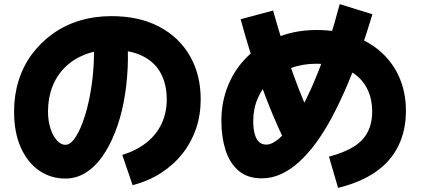

<svg xmlns="http://www.w3.org/2000/svg" viewBox="-20 -836 2040 928"><path d="M621 59 571 -87Q641 -109 689 -147.5Q737 -186 761.5 -239Q786 -292 786 -356Q786 -429 756.5 -483Q727 -537 667.5 -566Q608 -595 519 -595Q449 -595 392 -573Q335 -551 294.5 -511Q254 -471 233 -416.5Q212 -362 212 -297Q212 -252 224 -215Q236 -178 255.5 -157Q275 -136 296 -136Q316 -136 334.5 -158.5Q353 -181 370 -220.5Q387 -260 400.5 -311.5Q414 -363 422.5 -421.5Q431 -480 433.5 -541Q436 -602 430 -659L593 -674Q601 -590 597 -506Q593 -422 578 -343.5Q563 -265 536.5 -197.5Q510 -130 475 -80Q440 -30 394.5 -1.5Q349 27 296 27Q226 27 170 -11Q114 -49 81 -122Q48 -195 48 -297Q48 -376 70 -446.5Q92 -517 134 -573.5Q176 -630 234 -672Q292 -714 364 -736Q436 -758 519 -758Q653 -758 749.5 -707Q846 -656 898 -565.5Q950 -475 950 -356Q950 -280 927.5 -214Q905 -148 862.5 -94Q820 -40 759 -0.5Q698 39 621 59Z M1614 72 1570 -79Q1643 -98 1689.5 -127Q1736 -156 1757.5 -198.5Q1779 -241 1779 -297Q1779 -350 1761.5 -392.5Q1744 -435 1710.5 -465Q1677 -495 1626.5 -511.5Q1576 -528 1510 -528Q1443 -528 1386.5 -507Q1330 -486 1289 -449Q1248 -412 1226 -361.5Q1204 -311 1204 -252Q1204 -216 1210.5 -190.5Q1217 -165 1231 -151Q1245 -137 1268 -137Q1285 -137 1306.5 -150Q1328 -163 1352.5 -189.5Q1377 -216 1403.5 -256.5Q1430 -297 1457.5 -352Q1485 -407 1513 -476.5Q1541 -546 1568 -630.5Q1595 -715 1622 -816L1780 -767Q1752 -673 1720.5 -584.5Q1689 -496 1655 -417Q1621 -338 1584.5 -269.5Q1548 -201 1508.5 -147Q1469 -93 1427 -54.5Q1385 -16 1339.5 5Q1294 26 1245 26Q1176 26 1133 -11Q1090 -48 1070 -111Q1050 -174 1050 -252Q1050 -345 1083.5 -425.5Q1117 -506 1178.5 -565Q1240 -624 1325 -657.5Q1410 -691 1510 -691Q1610 -691 1689.5 -662Q1769 -633 1825.5 -581Q1882 -529 1912 -457.5Q1942 -386 1942 -301Q1942 -204 1904.5 -129Q1867 -54 1794 -4Q1721 46 1614 72ZM1356 -154Q1296 -277 1243 -424Q1190 -571 1143 -743L1300 -785Q1346 -620 1396 -481Q1446 -342 1503 -224Z"/></svg>

Font: Murecho Thin ExtraBold
Style: Regular
Weight: 800
Version: Version 1.010